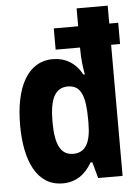

<svg xmlns="http://www.w3.org/2000/svg" viewBox="-54 -803 609 855"><g transform="rotate(-5 250.0 -375.5)"><path d="M192 10C249 10 292 -18 323 -72H331L351 0H460V-586H500V-681H460V-761H321V-681H212V-586H321V-579C321 -536 326 -495 332 -465H325C297 -519 249 -545 196 -545C82 -545 25 -433 25 -265C25 -106 76 10 192 10ZM250 -117C195 -117 170 -163 170 -267C170 -365 192 -418 252 -418C311 -418 329 -366 329 -265V-246C329 -158 303 -117 250 -117Z"/></g></svg>

Font: Noto Sans Mono ExtraCondensed ExtraBold
Style: Regular
Weight: 800
Width: 2
Designer: Monotype Design Team
Foundry: Monotype Imaging Inc.
Version: Version 2.014